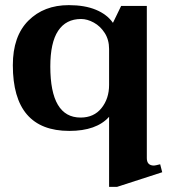

<svg xmlns="http://www.w3.org/2000/svg" viewBox="-20 -500 685 748"><path d="M405 -45Q356 10 250 10Q30 10 30 -246Q30 -359 90.5 -419.5Q151 -480 248 -480Q310 -480 353.5 -462Q397 -444 420 -411L452 -477H552V116Q552 145 580 145Q584 145 604 140L612 171L436 228H405ZM405 -169V-309Q405 -345 388 -371.5Q371 -398 345.5 -412Q320 -426 296 -426Q237 -426 206.5 -380Q176 -334 176 -241Q176 -42 294 -42Q346 -42 375.5 -79Q405 -116 405 -169Z"/></svg>

Font: Taviraj SemiBold
Style: Regular
Weight: 600
Designer: Katatrad Team
Foundry: CadsonDemak
Version: Version 1.001